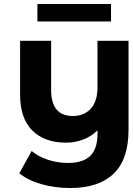

<svg xmlns="http://www.w3.org/2000/svg" viewBox="-20 -743 666 965"><path d="M626 -538V-90Q626 58 551 130Q476 202 333 202Q257 202 189.5 183Q122 164 77 128L139 16Q172 44 221 60Q270 76 321 76Q398 76 434 40Q470 4 470 -70V-88Q440 -58 399 -42Q358 -26 311 -26Q205 -26 143 -86.5Q81 -147 81 -268V-538H237V-291Q237 -160 346 -160Q402 -160 436 -196.5Q470 -233 470 -305V-538ZM168 -723H538V-635H168Z"/></svg>

Font: mBank
Style: Bold
Weight: 700
Designer: Julieta Ulanovsky
Foundry: Julieta Ulanovsky
Version: Version 7.200